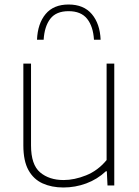

<svg xmlns="http://www.w3.org/2000/svg" viewBox="-20 -822 618 851"><path d="M261 9Q209 9 168.8 -9.2Q128.5 -27.5 106 -68.2Q83.5 -109 83.5 -177.5V-540H117.5V-177.5Q117.5 -92 157.8 -58Q198 -24 262 -24Q309.5 -24 361.5 -44.8Q413.5 -65.5 452.5 -112.5V-540H486.5V0H456.5L453.5 -63H449.5Q411 -27 362.2 -9Q313.5 9 261 9ZM144 -646Q147 -717.5 182.2 -759.8Q217.5 -802 284 -802Q351 -802 387 -759.5Q423 -717 426 -646H396.5Q393 -705 366 -738.8Q339 -772.5 284 -772.5Q229 -772.5 203 -738.8Q177 -705 173.5 -646Z"/></svg>

Font: Encode Sans SmExp Th
Style: Regular
Weight: 100
Width: 6
Designer: Multiple Designers
Foundry: Impallari Type
Version: Version 3.002; ttfautohint (v1.8.3) -l 8 -r 50 -G 200 -x 14 